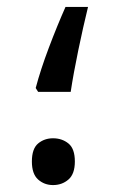

<svg xmlns="http://www.w3.org/2000/svg" viewBox="-20 -520 384 554"><path d="M90 -255 83 -266Q97 -319 121 -382.5Q145 -446 169 -500H234Q220 -443 206 -375.5Q192 -308 184 -255ZM133 14Q108 14 90 -2Q72 -18 72 -54Q72 -91 90 -106Q108 -121 133 -121Q159 -121 177.5 -106Q196 -91 196 -54Q196 -18 177.5 -2Q159 14 133 14Z"/></svg>

Font: Go Noto Kurrent-Regular
Style: Regular
Weight: 400
Designer: Monotype Design Team
Foundry: Monotype Imaging Inc.
Version: Version 2.012; ttfautohint (v1.8.4.7-5d5b)